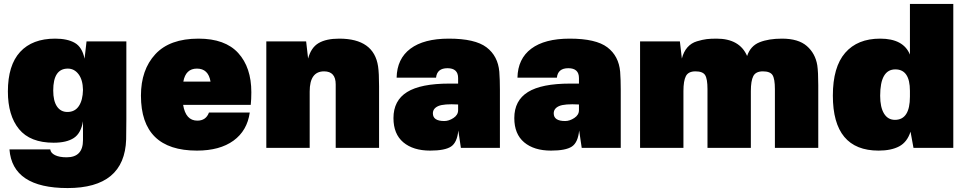

<svg xmlns="http://www.w3.org/2000/svg" viewBox="-20 -750 4910 974"><path d="M621 -146Q621 -72 620 -43Q612 204 323 204Q43 204 28 8H235Q237 26 259 37Q281 48 318 48Q401 48 401 -39V-135Q391 -74 354.5 -50Q318 -26 252 -26Q133 -26 76.5 -95Q20 -164 20 -286Q20 -419 82 -486.5Q144 -554 260 -554Q322 -554 359.5 -532.5Q397 -511 409 -452L419 -540H621ZM250 -291Q250 -238 269 -210Q288 -182 322 -182Q360 -182 380 -212Q400 -242 401 -294Q400 -345 378.5 -373.5Q357 -402 324 -402Q250 -402 250 -291Z M987 -554Q1122 -554 1188.5 -481Q1255 -408 1255 -282Q1255 -246 1252 -218H909Q922 -138 981 -138Q1025 -138 1040 -179H1247Q1234 -87 1164.5 -36.5Q1095 14 979 14Q695 14 695 -265Q695 -396 768 -475Q841 -554 987 -554ZM910 -336H1048Q1037 -402 979 -402Q922 -402 910 -336Z M1701 -554Q1877 -554 1898 -413Q1903 -379 1903 -312V0H1683V-322Q1683 -388 1624 -388Q1551 -388 1551 -286V0H1331V-540H1533L1543 -453Q1558 -509 1596.5 -531.5Q1635 -554 1701 -554Z M2257 -554Q2390 -554 2448 -510Q2506 -466 2513 -386Q2516 -346 2516 -295V0H2318L2305 -88Q2299 -27 2268 -6.5Q2237 14 2162 14Q2076 14 2026 -28Q1976 -70 1976 -151Q1976 -240 2045 -283Q2114 -326 2260 -326H2304V-354Q2304 -404 2250 -404Q2197 -404 2192 -356H1992Q1994 -452 2062 -503Q2130 -554 2257 -554ZM2176 -175Q2176 -136 2234 -136Q2257 -136 2280.5 -151.5Q2304 -167 2304 -191V-220Q2231 -224 2203.5 -212Q2176 -200 2176 -175Z M2870 -554Q3003 -554 3061 -510Q3119 -466 3126 -386Q3129 -346 3129 -295V0H2931L2918 -88Q2912 -27 2881 -6.5Q2850 14 2775 14Q2689 14 2639 -28Q2589 -70 2589 -151Q2589 -240 2658 -283Q2727 -326 2873 -326H2917V-354Q2917 -404 2863 -404Q2810 -404 2805 -356H2605Q2607 -452 2675 -503Q2743 -554 2870 -554ZM2789 -175Q2789 -136 2847 -136Q2870 -136 2893.5 -151.5Q2917 -167 2917 -191V-220Q2844 -224 2816.5 -212Q2789 -200 2789 -175Z M3615 -554Q3732 -554 3770 -466Q3787 -517 3833 -535.5Q3879 -554 3947 -554Q4030 -554 4073 -516.5Q4116 -479 4126 -419Q4131 -385 4131 -318V0H3911V-298Q3911 -350 3899 -369Q3887 -388 3850 -388Q3814 -388 3801.5 -364Q3789 -340 3789 -288V0H3569V-298Q3569 -350 3557 -369Q3545 -388 3508 -388Q3472 -388 3459.5 -364Q3447 -340 3447 -288V0H3227V-540H3429L3439 -453Q3448 -488 3467.5 -510Q3487 -532 3515.5 -540.5Q3544 -549 3564.5 -551.5Q3585 -554 3615 -554Z M4816 -730V0H4614L4599 -82Q4582 -29 4541.5 -7.5Q4501 14 4437 14Q4205 14 4205 -265Q4205 -410 4267.5 -482Q4330 -554 4445 -554Q4563 -554 4596 -473V-730ZM4445 -264Q4445 -206 4464.5 -174Q4484 -142 4520 -142Q4596 -142 4596 -260V-289Q4596 -398 4522 -398Q4445 -398 4445 -264Z"/></svg>

Font: Nacelle Black
Style: Regular
Weight: 900
Designer: Sora Sagano
Foundry: Sora Sagano
Version: Version 1.000;FEAKit 1.0